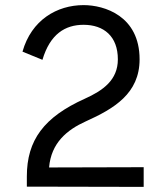

<svg xmlns="http://www.w3.org/2000/svg" viewBox="-20 -730 650 751"><path d="M68 -528 146 -496C176 -597 235 -633 307 -633C386 -633 441 -588 441 -498C441 -417 383 -376 312 -344C152 -272 85 -182 85 -40V0L542 1V-76L172 -75C180 -171 242 -222 315 -255C426 -305 526 -364 526 -498C526 -668 388 -710 307 -710C203 -710 103 -652 68 -528Z"/></svg>

Font: Necto Mono
Style: Regular
Weight: 400
Designer: Marco Condello
Foundry: Collletttivo
Version: Version 1.300;Glyphs 3.2 (3217)